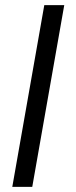

<svg xmlns="http://www.w3.org/2000/svg" viewBox="-20 -730 298 750"><path d="M28 0H106L231 -710H153Z"/></svg>

Font: Uncut Sans
Style: Italic
Weight: 400
Italic angle: -10°
Designer: Kasper Nordkvist
Foundry: Uncut Type
Version: Version 1.111;FEAKit 1.0